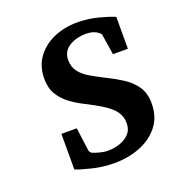

<svg xmlns="http://www.w3.org/2000/svg" viewBox="-94 -535 559 614"><g transform="rotate(-20 185.5 -228.0)"><path d="M370.6 -136.2Q370.6 -89.8 345.9 -58.8Q321.3 -27.8 281.2 -12.2Q241.2 3.4 194.3 3.4Q157.2 3.4 121.3 -5.1Q85.4 -13.7 65.9 -21.5V-142.6H118.2L128.9 -62.5Q129.9 -58.6 133.3 -55.4Q136.7 -52.2 137.7 -52.2Q146 -48.8 160.4 -44.9Q174.8 -41 188.5 -41Q208.5 -41 228 -47.4Q247.6 -53.7 260.7 -67.6Q273.9 -81.5 273.9 -103.5Q273.9 -126.5 261.7 -143.3Q249.5 -160.2 225.3 -175.5Q201.2 -190.9 165 -209Q141.1 -221.2 120.8 -236.6Q100.6 -252 87.6 -273.7Q74.7 -295.4 74.7 -326.2Q74.7 -369.1 96.9 -399.2Q119.1 -429.2 155.3 -444.8Q191.4 -460.4 234.4 -460.4Q271 -460.4 305.7 -451.4Q340.3 -442.4 358.9 -434.1V-325.7H308.1L296.9 -396.5Q296.9 -398.4 293.7 -401.1Q290.5 -403.8 287.6 -405.8Q284.2 -409.2 273.9 -412.8Q263.7 -416.5 248 -416.5Q215.3 -416.5 191.2 -401.4Q167 -386.2 167 -356.9Q167 -333.5 179.4 -317.1Q191.9 -300.8 212.4 -288.8Q232.9 -276.9 255.9 -265.1Q286.1 -250.5 312.3 -233.9Q338.4 -217.3 354.5 -194.1Q370.6 -170.9 370.6 -136.2Z"/></g></svg>

Font: MANDARAM
Style: Book
Weight: 400
Designer: CLT@C-DIT
Version: Version 1.28